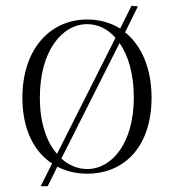

<svg xmlns="http://www.w3.org/2000/svg" viewBox="-20 -582 597 660"><path d="M432 -562 393 -484C360 -504 322 -515 280 -515C151 -515 57 -412 57 -246C57 -139 96 -61 159 -20L120 58H144L177 -9C208 7 242 15 280 15C409 15 501 -80 501 -246C501 -348 466 -426 410 -471L454 -560ZM280 -1C248 -1 217 -13 191 -37L391 -434C421 -391 440 -328 440 -246C440 -91 365 -1 280 -1ZM117 -246C117 -407 193 -499 280 -499C316 -499 350 -483 377 -452L176 -53C140 -94 117 -160 117 -246Z"/></svg>

Font: Sprat Condensed Light
Style: Regular
Weight: 300
Width: 3
Designer: Ethan Nakache
Foundry: Collletttivo
Version: Version 2.000;Glyphs 3.2 (3217)